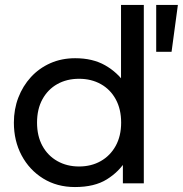

<svg xmlns="http://www.w3.org/2000/svg" viewBox="-20 -740 738 775"><path d="M282.5 15Q210 15 154.2 -19.5Q98.5 -54 67.2 -112.8Q36 -171.5 36 -245Q36 -299 54 -346Q72 -393 104.8 -428.8Q137.5 -464.5 183 -484.8Q228.5 -505 283.5 -505Q354 -505 404.2 -476.5Q454.5 -448 487 -400L468.5 -379.5V-720H560.5V0H476V-115L489.5 -94Q461 -47 411.2 -16Q361.5 15 282.5 15ZM299 -68Q348.5 -68 386.8 -89.8Q425 -111.5 447 -151.2Q469 -191 469 -245Q469 -299.5 447.2 -339.2Q425.5 -379 387 -400.5Q348.5 -422 299 -422Q249.5 -422 211.2 -400.5Q173 -379 151.2 -339.2Q129.5 -299.5 129.5 -245Q129.5 -191 151.2 -151.2Q173 -111.5 211.5 -89.8Q250 -68 299 -68ZM610.5 -531V-720H698L672.5 -531Z"/></svg>

Font: Geologica Roman Light
Style: Regular
Weight: 300
Designer: Sindre Bremnes, Frode Helland
Foundry: Monokrom Skriftforlag AS
Version: Version 1.010;gftools[0.9.28]